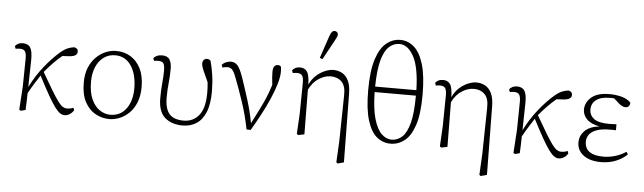

<svg xmlns="http://www.w3.org/2000/svg" viewBox="-55 -987 4681 1396"><g transform="rotate(5 2286.0 -289.0)"><path d="M113 9 102 1 113 -168 116 -375Q116 -410 105.5 -425Q95 -440 69 -440Q54 -440 37 -437L30 -456Q38 -467 52.5 -474.5Q67 -482 86 -482Q125 -482 141.5 -455.5Q158 -429 157 -366L153 -168Q195 -252 250.5 -321.5Q306 -391 362 -439Q393 -465 418.5 -474.5Q444 -484 463 -485Q474 -482 481.5 -475.5Q489 -469 489 -455Q489 -420 429 -417L380 -414Q348 -388 317.5 -356.5Q287 -325 255 -287Q301 -207 331 -157.5Q361 -108 380.5 -82Q400 -56 415 -46.5Q430 -37 445 -37Q475 -37 493 -47L500 -29Q489 -10 471 1.5Q453 13 433 13Q417 13 400.5 2.5Q384 -8 362.5 -36.5Q341 -65 310.5 -118.5Q280 -172 235 -259Q213 -225 195 -196.5Q177 -168 152 -123Q151 -92 150.5 -61Q150 -30 148 0Z M760 13Q707 13 659 -13Q611 -39 581.5 -94Q552 -149 552 -236Q552 -298 571 -344.5Q590 -391 622 -422.5Q654 -454 692 -469.5Q730 -485 767 -485Q826 -485 872.5 -457Q919 -429 946.5 -374.5Q974 -320 974 -240Q974 -176 955 -128Q936 -80 904.5 -49Q873 -18 835 -2.5Q797 13 760 13ZM765 -19Q816 -19 851 -46.5Q886 -74 904 -120Q922 -166 922 -223Q922 -328 879.5 -390.5Q837 -453 763 -453Q716 -453 680 -427Q644 -401 624 -354.5Q604 -308 604 -248Q604 -169 627 -118.5Q650 -68 686.5 -43.5Q723 -19 765 -19Z M1295 13Q1215 13 1165.5 -29.5Q1116 -72 1116 -171Q1116 -229 1121 -281.5Q1126 -334 1126 -371Q1126 -410 1116.5 -425Q1107 -440 1078 -440Q1062 -440 1048 -437L1040 -456Q1049 -467 1064.5 -474.5Q1080 -482 1102 -482Q1143 -482 1158 -457Q1173 -432 1173 -390Q1173 -334 1167.5 -286Q1162 -238 1162 -179Q1162 -98 1194.5 -60.5Q1227 -23 1299 -23Q1369 -23 1411 -75.5Q1453 -128 1453 -240Q1453 -259 1452 -276.5Q1451 -294 1449 -316Q1421 -376 1409.5 -403.5Q1398 -431 1398 -449Q1398 -465 1407 -475Q1416 -485 1429 -485Q1444 -485 1456 -475Q1469 -430 1477.5 -372.5Q1486 -315 1486 -252Q1486 -158 1461.5 -99.5Q1437 -41 1394 -14Q1351 13 1295 13Z M1761 1Q1740 -104 1709.5 -195Q1679 -286 1649 -364Q1632 -409 1618.5 -423.5Q1605 -438 1584 -438Q1573 -438 1564 -436Q1555 -434 1547 -432L1540 -451Q1552 -465 1570.5 -472.5Q1589 -480 1605 -480Q1637 -480 1656.5 -455Q1676 -430 1696 -372Q1722 -296 1748 -213Q1774 -130 1789 -47Q1817 -102 1840 -147Q1863 -192 1882.5 -237.5Q1902 -283 1919 -338Q1915 -370 1913.5 -392.5Q1912 -415 1912 -432Q1912 -460 1921.5 -472.5Q1931 -485 1947 -485Q1963 -485 1970 -475Q1972 -467 1972.5 -458Q1973 -449 1973 -438Q1973 -401 1958 -350Q1943 -299 1917.5 -240Q1892 -181 1859 -119Q1826 -57 1791 2Z M2432 182 2440 31 2446 -308Q2448 -376 2417.5 -406.5Q2387 -437 2337 -437Q2294 -437 2250.5 -409Q2207 -381 2180 -326L2183 0L2138 9L2128 1L2136 -146L2139 -375Q2139 -410 2128.5 -425Q2118 -440 2092 -440Q2077 -440 2060 -437L2053 -456Q2061 -467 2075 -474.5Q2089 -482 2110 -482Q2143 -482 2160.5 -458Q2178 -434 2180 -363Q2199 -404 2229 -431Q2259 -458 2292.5 -471.5Q2326 -485 2352 -485Q2388 -485 2417 -469Q2446 -453 2463.5 -416.5Q2481 -380 2481 -318L2487 178L2442 190ZM2246 -564 2302 -729Q2315 -768 2336 -768Q2347 -768 2354.5 -761.5Q2362 -755 2362 -744Q2362 -735 2358 -726.5Q2354 -718 2344 -699L2266 -556Z M2812 13Q2756 13 2712 -23Q2668 -59 2642.5 -141Q2617 -223 2617 -361Q2617 -502 2644 -586Q2671 -670 2717 -707.5Q2763 -745 2818 -745Q2875 -745 2919 -706.5Q2963 -668 2988.5 -584Q3014 -500 3014 -361Q3014 -220 2986.5 -138.5Q2959 -57 2913 -22Q2867 13 2812 13ZM2815 -715Q2773 -715 2739.5 -685Q2706 -655 2686.5 -584.5Q2667 -514 2665 -391H2966Q2962 -559 2919 -637Q2876 -715 2815 -715ZM2818 -17Q2861 -17 2894.5 -48Q2928 -79 2947 -152Q2966 -225 2966 -351H2665Q2667 -231 2688 -157.5Q2709 -84 2743 -50.5Q2777 -17 2818 -17Z M3476 182 3484 31 3490 -308Q3492 -376 3461.5 -406.5Q3431 -437 3381 -437Q3338 -437 3294.5 -409Q3251 -381 3224 -326L3227 0L3182 9L3172 1L3180 -146L3183 -375Q3183 -410 3172.5 -425Q3162 -440 3136 -440Q3121 -440 3104 -437L3097 -456Q3105 -467 3119 -474.5Q3133 -482 3154 -482Q3187 -482 3204.5 -458Q3222 -434 3224 -363Q3243 -404 3273 -431Q3303 -458 3336.5 -471.5Q3370 -485 3396 -485Q3432 -485 3461 -469Q3490 -453 3507.5 -416.5Q3525 -380 3525 -318L3531 178L3486 190Z M3720 9 3709 1 3720 -168 3723 -375Q3723 -410 3712.5 -425Q3702 -440 3676 -440Q3661 -440 3644 -437L3637 -456Q3645 -467 3659.5 -474.5Q3674 -482 3693 -482Q3732 -482 3748.5 -455.5Q3765 -429 3764 -366L3760 -168Q3802 -252 3857.5 -321.5Q3913 -391 3969 -439Q4000 -465 4025.5 -474.5Q4051 -484 4070 -485Q4081 -482 4088.5 -475.5Q4096 -469 4096 -455Q4096 -420 4036 -417L3987 -414Q3955 -388 3924.5 -356.5Q3894 -325 3862 -287Q3908 -207 3938 -157.5Q3968 -108 3987.5 -82Q4007 -56 4022 -46.5Q4037 -37 4052 -37Q4082 -37 4100 -47L4107 -29Q4096 -10 4078 1.5Q4060 13 4040 13Q4024 13 4007.5 2.5Q3991 -8 3969.5 -36.5Q3948 -65 3917.5 -118.5Q3887 -172 3842 -259Q3820 -225 3802 -196.5Q3784 -168 3759 -123Q3758 -92 3757.5 -61Q3757 -30 3755 0Z M4347 13Q4268 13 4220.5 -22Q4173 -57 4173 -116Q4173 -164 4207.5 -199.5Q4242 -235 4315 -245Q4252 -256 4222 -287Q4192 -318 4192 -358Q4193 -410 4236.5 -447.5Q4280 -485 4369 -485Q4413 -485 4455.5 -474Q4498 -463 4523 -437Q4525 -421 4515.5 -410.5Q4506 -400 4492 -400Q4469 -400 4443 -422L4404 -457Q4397 -458 4389 -458Q4381 -458 4373 -458Q4307 -458 4273 -432Q4239 -406 4239 -362Q4239 -320 4272 -294.5Q4305 -269 4385 -269Q4396 -269 4407.5 -269.5Q4419 -270 4437 -271V-227Q4420 -228 4412 -228Q4404 -228 4397 -228Q4331 -228 4294 -213.5Q4257 -199 4241.5 -176Q4226 -153 4226 -127Q4226 -28 4362 -28Q4404 -28 4447 -40.5Q4490 -53 4527 -78L4539 -60Q4507 -28 4458 -7.5Q4409 13 4347 13Z"/></g></svg>

Font: Source Serif Pro Light
Style: Regular
Weight: 300
Designer: Frank Grießhammer
Foundry: Adobe Systems Incorporated
Version: Version 3.001;hotconv 1.0.111;makeotfexe 2.5.65597